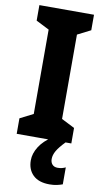

<svg xmlns="http://www.w3.org/2000/svg" viewBox="-103 -761 564 1049"><g transform="rotate(10 178.5 -236.5)"><path d="M330 0H27V-86L100 -123V-591L27 -628V-714H330V-628L257 -591V-123L330 -86ZM239 102Q239 121 249.5 132.5Q260 144 279 144Q293 144 304 141Q315 138 323 134V228Q310 233 292 237Q274 241 251 241Q191 241 159.5 210.5Q128 180 128 129Q128 91 152 53Q176 15 224 -16L298 0Q266 33 252.5 56.5Q239 80 239 102Z"/></g></svg>

Font: Noto Sans Gujarati UI Condensed ExtraBold
Style: Regular
Weight: 800
Width: 3
Designer: Jelle Bosma - Monotype Design Team, Universal Thirst
Foundry: Monotype Imaging Inc.
Version: Version 2.106; ttfautohint (v1.8.4.7-5d5b)